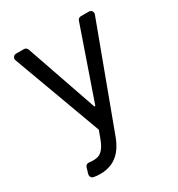

<svg xmlns="http://www.w3.org/2000/svg" viewBox="-177 -662 912 982"><g transform="rotate(-30 279.0 -170.5)"><path d="M92.7 199.9Q92.3 199.6 91.3 199.6Q83.8 198.2 79.2 192.3Q74.6 186.4 74.6 179Q74.6 176.8 75.3 173.3L85.6 137.8Q87.7 130.3 94.5 126.1Q101.2 121.8 109 123.2Q119.3 125 132.1 125Q152.3 125 167.3 119Q198.2 105.8 220.2 45.5L235.8 2.8L44.4 -517.4Q43 -522.4 43 -524.5Q43 -533 49 -539.2Q55 -545.5 63.9 -545.5H110.1Q116.8 -545.5 122.3 -541.5Q127.8 -537.6 130 -531.6L275.6 -110.8L281.2 -111.2L426.8 -531.6Q429.3 -538 434.7 -541.9Q440 -545.8 446.7 -545.5H494Q502.8 -545.5 508.7 -539.4Q514.6 -533.4 514.6 -524.9Q514.6 -520.6 513.1 -517.4L291.2 79.5Q275.9 120.4 252.5 148.8Q229 176.5 199.2 189.6Q168.3 203.1 130.7 203.1Q109.4 203.1 92.7 199.9Z"/></g></svg>

Font: DeltaSans
Style: Regular
Weight: 400
Designer: Rasmus Andersson
Foundry: rsms
Version: Version 3.012